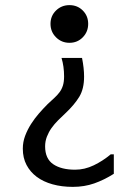

<svg xmlns="http://www.w3.org/2000/svg" viewBox="-20 -567 540 749"><path d="M424 35V111Q386 135 347.5 148.5Q309 162 264 162Q221 162 185 152Q149 142 123.5 123Q98 104 83.5 76.5Q69 49 69 13Q69 -13 78 -37Q87 -61 101 -83Q115 -105 132 -124.5Q149 -144 166 -161Q181 -175 192.5 -185.5Q204 -196 212.5 -207.5Q221 -219 225.5 -233.5Q230 -248 230 -269Q230 -308 220 -341H300Q308 -301 308 -268Q308 -220 289 -189Q270 -158 236 -126Q221 -112 206.5 -97.5Q192 -83 181 -67.5Q170 -52 163 -34Q156 -16 156 4Q156 52 187.5 73.5Q219 95 273 95Q310 95 345.5 78Q381 61 412 35ZM324 -474Q324 -443 303 -421.5Q282 -400 251 -400Q220 -400 198.5 -421.5Q177 -443 177 -474Q177 -505 198.5 -526Q220 -547 251 -547Q282 -547 303 -526Q324 -505 324 -474Z"/></svg>

Font: D2Coding ligature
Style: Regular
Weight: 400
Monospace: yes
Designer: Yong-Rak Park; Jeong-Hwan Yoon; Sang-Min Lee;
Foundry: NHN Corporation
Version: Version 1.3.2; Build 20180524